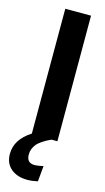

<svg xmlns="http://www.w3.org/2000/svg" viewBox="-172 -737 561 1022"><g transform="rotate(15 108.0 -226.0)"><path d="M195 -692V0H162Q106 26 86 51.5Q66 77 66 107Q66 154 110 154Q127 154 158 147L150 233Q118 240 93 240Q37 240 2.5 211Q-32 182 -32 130Q-32 50 53 -4V-692Z"/></g></svg>

Font: Fira Sans Extra Condensed SemiBold
Style: Regular
Weight: 600
Width: 1
Designer: Carrois Corporate & Edenspiekermann AG
Foundry: Carrois Corporate GbR & Edenspiekermann AG
Version: Version 4.203